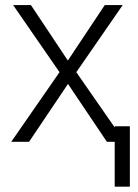

<svg xmlns="http://www.w3.org/2000/svg" viewBox="-20 -548 534 742"><path d="M242.2 -314 384.8 -528.3H454.1L274.9 -269L461.9 0H393.1L242.7 -223.6L92.3 0H23.4L210 -269L30.8 -528.3H99.6ZM481.9 173.3H423.3V-60.1H481.9Z"/></svg>

Font: Roboto-Light
Style: Regular
Weight: 300
Designer: Google
Version: Version 2.137; 2017